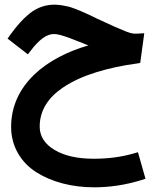

<svg xmlns="http://www.w3.org/2000/svg" viewBox="-20 -490 671 817"><path d="M356.4 -296.9C179.7 -246.1 27.3 -131.3 27.3 50.3C27.3 132.3 68.8 201.2 134.3 242.7C199.7 284.2 285.2 307.1 380.4 307.1C447.8 307.1 514.6 296.9 581.1 276.4L599.1 270.5L593.8 252L572.3 176.3L566.9 157.7L548.3 163.1C496.1 178.2 439.9 185.5 379.4 185.5C309.6 185.5 253.4 172.9 211.9 147.9C169.9 122.6 148.9 89.4 148.9 48.8C148.9 -22 187 -76.2 247.6 -117.2C288.6 -145 335 -165.5 391.1 -183.1C447.3 -200.2 501 -211.4 562 -219.7L576.7 -222.2L578.6 -236.8L590.8 -325.2L593.8 -348.6L570.3 -347.2C564.9 -346.7 559.1 -346.7 553.7 -346.7C543.5 -346.7 527.8 -350.6 501 -362.3C487.3 -367.7 476.6 -372.6 468.8 -376C460.4 -379.4 447.3 -385.7 428.2 -394.5C409.2 -403.3 397 -408.7 392.1 -411.1C390.1 -412.1 380.4 -417 362.8 -425.3C344.7 -433.6 334 -438.5 330.6 -439.9C326.7 -441.4 317.4 -445.3 303.2 -451.2C289.1 -456.5 278.3 -460.4 271.5 -461.9C257.3 -465.3 231.9 -470.2 212.4 -470.2C172.9 -470.2 137.2 -457.5 106 -432.6C74.7 -407.2 51.8 -380.4 22.9 -340.8L12.2 -325.7L27.3 -314L83.5 -270.5L98.6 -258.8L110.8 -274.4C146.5 -321.8 179.2 -345.2 209 -345.2C216.8 -345.2 226.6 -343.8 237.8 -340.8C249 -337.4 260.7 -334 272.5 -329.6C284.2 -325.2 304.7 -316.9 334 -305.7C341.8 -302.2 349.1 -299.3 356.4 -296.9Z"/></svg>

Font: Samim
Style: Bold
Weight: 700
Foundry: DejaVu fonts team - Redesigned by Saber Rastikerdar
Version: Version 4.0.5